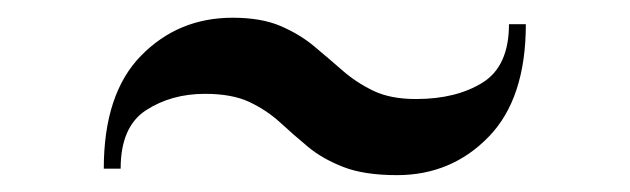

<svg xmlns="http://www.w3.org/2000/svg" viewBox="-20 -538 728 222"><path d="M217 -429.5Q178 -429.5 148.8 -410.5Q119.5 -391.5 119.5 -343H100Q100 -429.5 143 -473.5Q186 -517.5 249 -517.5Q282 -517.5 304.2 -508Q326.5 -498.5 343.2 -484.5Q360 -470.5 376 -456.5Q392 -442.5 411.8 -433Q431.5 -423.5 461 -423.5Q507.5 -423.5 538 -442.5Q568.5 -461.5 568.5 -510H588Q588 -424 545 -379.8Q502 -335.5 439 -335.5Q401 -335.5 376.8 -345Q352.5 -354.5 335.8 -368.5Q319 -382.5 303.8 -396.5Q288.5 -410.5 268.5 -420Q248.5 -429.5 217 -429.5Z"/></svg>

Font: Bodoni* 11pt Medium
Style: Regular
Weight: 500
Version: Version 2.3